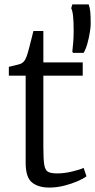

<svg xmlns="http://www.w3.org/2000/svg" viewBox="-20 -837 430 868"><path d="M203 11Q153.5 11 124.8 -12Q96 -35 96 -101V-495H20V-535Q29 -537 41 -539.8Q53 -542.5 63.5 -545.5Q74 -548.5 78 -551Q83.5 -554.5 87.2 -558.5Q91 -562.5 94.2 -568.2Q97.5 -574 100.5 -582.5Q105 -594.5 111.2 -618.5Q117.5 -642.5 123.2 -665.2Q129 -688 131 -697H176V-555H354V-495H176V-172Q176 -116.5 180.2 -91.5Q184.5 -66.5 198 -59.8Q211.5 -53 239 -53Q270 -53 305.8 -61.5Q341.5 -70 358 -78L371 -40Q356.5 -29 329.2 -17.2Q302 -5.5 268.8 2.8Q235.5 11 203 11ZM358 -598H310L307 -604Q309.5 -624.5 311.2 -647.5Q313 -670.5 313 -697.5Q313 -738.5 310.5 -763Q308 -787.5 302 -800L307 -817H381Q386.5 -801.5 388.2 -782.8Q390 -764 390 -727.5Q390 -714.5 386 -689.8Q382 -665 374.8 -639.2Q367.5 -613.5 358 -598Z"/></svg>

Font: Merriweather Light
Style: Regular
Weight: 300
Version: Version 2.100